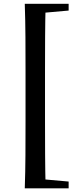

<svg xmlns="http://www.w3.org/2000/svg" viewBox="-20 -819 412 1016"><path d="M111.1 177.6Q114.1 90.9 114.6 2Q115.1 -86.9 115.1 -176.4V-444.8Q115.1 -533.1 114.6 -621.9Q114.1 -710.7 111.1 -798.9H221.5Q219.2 -712.3 218.7 -623.4Q218.2 -534.4 218.2 -445V-176.6Q218.2 -88.6 218.7 0.5Q219.2 89.6 221.5 177.6ZM166.4 177.6V127.8H186.8L343.2 141.7V177.6ZM166.4 -749.2V-798.9H343.2V-763.1L186.8 -749.2Z"/></svg>

Font: Noto Serif JP
Style: Regular
Weight: 200
Designer: Ryoko NISHIZUKA 西塚涼子 (kana & ideographs); Frank Grießhammer (Latin, Greek & Cyrillic); Wenlong ZHANG 张文龙 (bopomofo); San
Foundry: Adobe
Version: Version 2.001;hotconv 1.1.0;makeotfexe 2.6.0